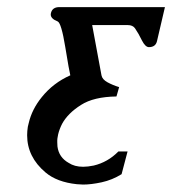

<svg xmlns="http://www.w3.org/2000/svg" viewBox="-20 -487 477 532"><path d="M174.8 -278.3Q171.9 -289.1 160.9 -356.4Q149.9 -423.8 139.6 -427.7Q120.6 -435.1 120.6 -446.8Q120.6 -448.7 121.1 -450.7Q125 -467.3 144.5 -467.3H437L415 -373Q411.1 -356.4 392.6 -356.4Q382.8 -356.4 373.5 -374.5Q363.8 -394.5 354 -408.7Q347.7 -417.5 334 -417.5H235.4L261.2 -278.3Q263.2 -267.1 277.8 -259Q292.5 -251 310.1 -245.6L302.7 -219.7Q239.7 -218.8 204.6 -196.3Q168 -173.3 151.9 -143.6Q144.5 -128.9 141.1 -114.7Q138.2 -103 138.7 -92.3Q138.7 -86.4 139.2 -81.1Q143.1 -50.8 170.4 -35.6Q186.5 -24.9 210.4 -24.9Q223.1 -24.9 239.7 -28.3Q278.8 -37.6 308.1 -67.4H333.5L316.9 -4.4Q291 11.7 261.7 18.1Q232.4 24.4 210.4 24.4Q205.1 24.4 192.9 23.4Q137.7 17.6 106 -9.3Q55.2 -52.2 55.2 -112.3Q55.2 -123.5 57.1 -135.7L59.6 -146Q68.4 -184.1 95.7 -217.8Q127.4 -257.3 174.8 -278.3Z"/></svg>

Font: Caudex
Style: Bold
Weight: 700
Italic angle: -13°
Version: Version 1.04